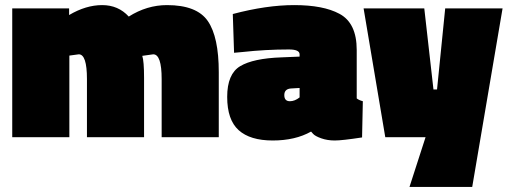

<svg xmlns="http://www.w3.org/2000/svg" viewBox="-20 -538 1991 753"><path d="M252 0H28V-505H251V-479Q317 -518 380.5 -518Q444 -518 485 -473Q556 -518 635 -518Q752 -518 795 -455.5Q838 -393 838 -255V0H614V-228Q614 -325 581 -325L538 -319Q545 -298 545 -232V0H321V-228Q321 -325 289 -325L252 -320Z M1379 -342V-152Q1388 -145 1403 -141L1400 1Q1322 13 1293 13Q1264 13 1240 4.5Q1216 -4 1208 -13L1200 -22Q1138 13 1049.5 13Q961 13 916 -27.5Q871 -68 871 -158Q871 -248 922 -278.5Q973 -309 1083 -313L1155 -316V-325Q1155 -344 1113 -344Q1022 -344 931 -334L898 -331L893 -483Q1025 -518 1134 -518Q1248 -518 1311 -484Q1379 -448 1379 -342ZM1117 -141Q1136 -141 1155 -156V-193L1121 -191Q1095 -189 1095 -165Q1095 -141 1117 -141Z M1491 0 1406 -505H1644L1680 -187H1694L1726 -505H1951L1832 195H1586L1649 0Z"/></svg>

Font: Titillium Web Black
Style: Regular
Weight: 900
Version: Version 1.002;PS 35.000;hotconv 1.0.70;makeotf.lib2.5.55311